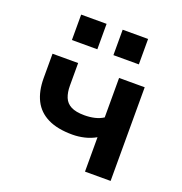

<svg xmlns="http://www.w3.org/2000/svg" viewBox="-132 -850 914 965"><g transform="rotate(20 325.5 -367.5)"><path d="M427 0V-184Q399 -168 367 -160.5Q335 -153 303 -153Q223 -153 171.5 -178.5Q120 -204 95.5 -252.5Q71 -301 71 -371V-501H208V-380Q208 -344 218.5 -318Q229 -292 255 -278.5Q281 -265 327 -265Q356 -265 381.5 -271Q407 -277 427 -290V-501H564V0ZM361 -599V-735H497V-599ZM139 -599V-735H275V-599Z"/></g></svg>

Font: Nunito Sans 7pt
Style: Bold
Weight: 700
Designer: Vernon Adams
Foundry: Vernon Adams
Version: Version 3.101;gftools[0.9.27]